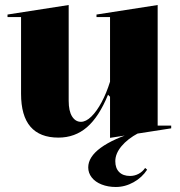

<svg xmlns="http://www.w3.org/2000/svg" viewBox="-20 -535 719 766"><path d="M213 14Q139 14 101.5 -29.5Q64 -73 64 -161V-467H10V-477L254 -515V-133Q254 -92 267.5 -70.5Q281 -49 303 -49Q323 -49 344.5 -70Q366 -91 385.5 -127.5Q405 -164 419 -209V-467H365V-477L609 -515V-34H663V-23L419 15V-149L411 -157Q375 -69 327 -27.5Q279 14 213 14ZM532 -4Q489 19 464.5 48.5Q440 78 440 108Q440 136 455.5 151.5Q471 167 499 167Q517 167 533 158.5Q549 150 559 135L567 142Q547 173 513 192Q479 211 442 211Q411 211 385.5 201Q360 191 346 173Q332 155 332 133Q332 91 382 54.5Q432 18 525 -10Z"/></svg>

Font: Kalnia SemiBold
Style: Regular
Weight: 600
Designer: Frida Medrano
Foundry: Frida Medrano
Version: Version 1.105